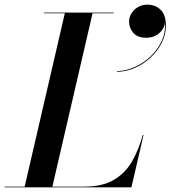

<svg xmlns="http://www.w3.org/2000/svg" viewBox="-66 -804 732 824"><path d="M488 -711Q488 -740.2 511 -762.1Q534 -784 567 -784Q600.8 -784 623.4 -761.9Q646 -739.8 646 -694Q646 -655 627.8 -619.4Q609.6 -583.9 579.2 -556.1Q548.9 -528.2 511.6 -512.1Q474.2 -496 436 -496V-499Q471.6 -499 509 -515Q546.4 -531 577.6 -559.5Q608.9 -588 626.9 -625.8Q645 -663.5 642 -707Q639.8 -681.5 617.6 -661.8Q595.5 -642 561 -642Q524.2 -642 506.1 -663Q488 -684 488 -711ZM498 0H-46V-3H39.8L212.2 -747H123V-750H422V-747H331.2L158.8 -3H295Q373.5 -3 422.7 -32.1Q471.9 -61.1 500.7 -111.3Q529.5 -161.5 547 -225H550Z"/></svg>

Font: Bodoni* 72 Medium
Style: Italic
Weight: 500
Italic angle: -13°
Version: Version 1.002; ttfautohint (v0.97) -l 8 -r 50 -G 200 -x 14 -